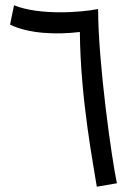

<svg xmlns="http://www.w3.org/2000/svg" viewBox="-20 -699 520 726"><path d="M346 7 422 -6C402 -101 351 -463 351 -665C289 -652 130 -640 33 -679L18 -606C87 -572 190 -567 282 -578C284 -322 335 -67 346 7Z"/></svg>

Font: Noto Sans Arabic UI SmCn
Style: Regular
Weight: 400
Width: 4
Designer: Monotype Design Team, Nadine Chahine and Nizar Qandah
Foundry: Monotype Imaging Inc.
Version: Version 2.010